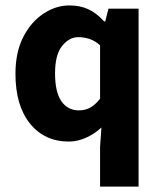

<svg xmlns="http://www.w3.org/2000/svg" viewBox="-20 -511 593 708"><path d="M349 177V31L354 -41Q330 -18 298 -3.5Q266 11 234 11Q144 11 90.5 -55.5Q37 -122 37 -239Q37 -318 65.5 -374Q94 -430 140 -460.5Q186 -491 236 -491Q275 -491 305.5 -477Q336 -463 364 -432H368L380 -479H491V177ZM271 -104Q294 -104 312.5 -114Q331 -124 349 -147V-344Q330 -361 309.5 -367.5Q289 -374 269 -374Q235 -374 209 -341.5Q183 -309 183 -241Q183 -171 206.5 -137.5Q230 -104 271 -104Z"/></svg>

Font: Narnoor ExtraBold
Style: Regular
Weight: 800
Designer: S. Sridhar Murthy
Foundry: SIL International
Version: Version 3.000